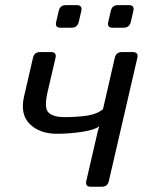

<svg xmlns="http://www.w3.org/2000/svg" viewBox="-20 -711 558 731"><path d="M71.8 -344.7 105.5 -490.7Q110.4 -512.7 132.3 -512.7H174.3Q196.3 -512.7 191.4 -490.7L160.6 -358.4Q147 -297.9 165.8 -281.5Q184.6 -265.1 224.1 -265.1Q275.4 -265.1 313 -271Q350.6 -276.9 372.1 -295.4L417 -490.7Q421.9 -512.7 443.8 -512.7H485.8Q507.8 -512.7 502.9 -490.7L394.5 -22Q389.6 0 367.7 0H325.7Q303.7 0 308.6 -22L349.6 -199.7Q352.5 -212.9 357.4 -229H355.5Q341.3 -216.8 293.2 -209.2Q245.1 -201.7 197.3 -201.7Q130.9 -201.7 93.3 -238.8Q55.7 -275.9 71.8 -344.7ZM210.4 -605.5Q188.5 -605.5 193.8 -627.4L203.6 -669.4Q208.5 -691.4 230.5 -691.4H272.5Q294.4 -691.4 289.6 -669.4L279.8 -627.4Q274.4 -605.5 252.4 -605.5ZM408.7 -605.5Q386.7 -605.5 392.1 -627.4L401.9 -669.4Q406.7 -691.4 428.7 -691.4H470.7Q492.7 -691.4 487.8 -669.4L478 -627.4Q472.7 -605.5 450.7 -605.5Z"/></svg>

Font: Istok
Style: Italic
Weight: 500
Italic angle: -13°
Designer: Andrey V. Panov
Foundry: Andrey V. Panov
Version: Version 1.0.3